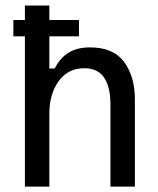

<svg xmlns="http://www.w3.org/2000/svg" viewBox="-20 -687 582 707"><path d="M71.7 0V-666.7H161.7V-435H181.7Q200 -472.5 231.7 -492.5Q263.3 -512.5 311.7 -512.5Q397.5 -512.5 437.1 -458.8Q476.7 -405 476.7 -320.8V0H386.7V-301.7Q386.7 -366.7 363.3 -401.2Q340 -435.8 290.8 -435.8Q230 -435.8 195.8 -387.9Q161.7 -340 161.7 -269.2V0ZM29.2 -553.3V-613.3H270.8V-553.3Z"/></svg>

Font: Familjen Grotesk GF
Style: Regular
Weight: 400
Designer: Anders Wikstroem, Jonas Baeckman, Matilda Gysing, Kristian Moeller
Foundry: Familjen STHLM AB
Version: Version 2.000; Beta; Release 4; Build 6